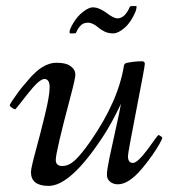

<svg xmlns="http://www.w3.org/2000/svg" viewBox="-20 -599 561 627"><path d="M226.6 -490.5 220.9 -490H210Q207 -490 207 -494.1Q207 -503.2 220 -524.8Q232.9 -546.4 251.6 -560.7Q270.3 -575 282.6 -575Q294.9 -575 306.9 -569.3Q318.8 -563.7 327.6 -557.1Q350.6 -539.1 364 -539.1Q385.3 -539.1 401.1 -570.1Q401.9 -571.8 402.8 -574Q403.8 -576.2 404.1 -576.8Q404.3 -577.4 405.3 -578.1Q407 -579.1 412.1 -579.1H425Q426 -579.1 426 -576.3Q426 -573.5 424.9 -569.1Q423.8 -564.7 422.9 -562Q408.2 -526.6 387.1 -508.3Q366 -490 350 -490Q334 -490 322.5 -495.5Q311 -501 303.5 -507.3Q283 -524.9 268.2 -524.9Q253.4 -524.9 245.6 -517.7Q237.8 -510.5 234.1 -503.8Q230.5 -497.1 229.7 -495.1Q229 -493.2 228.8 -492.8Q228.5 -492.4 227.9 -491.5Q227.3 -490.5 226.6 -490.5ZM125 -341.1Q108.2 -341.1 69.6 -291.5Q31 -241.9 30 -241.9Q26.4 -241.9 19.2 -246.9Q12 -252 12 -254.9Q12 -257.8 19 -268.6Q38.6 -298.3 56.4 -319.3Q74.2 -340.3 80.4 -347.3Q86.7 -354.2 97.5 -364.1Q108.4 -374 118.2 -379.9Q142.1 -394 162.4 -394Q182.6 -394 195.2 -390.4Q207.8 -386.7 216.9 -377.4Q226.1 -368.2 226.1 -355.3Q226.1 -342.5 210 -282.5Q162.1 -102.3 162.1 -76.9Q162.1 -56.9 183.5 -56.9Q204.8 -56.9 225.6 -76.4Q246.3 -95.9 275.4 -137.7Q366.5 -268.6 385 -386Q387 -392.1 393.8 -393.6Q418.9 -398.9 444.1 -398.9Q452.9 -398.9 452.9 -390.1Q452.9 -381.3 425.4 -240.7Q397.9 -100.1 397.9 -89.1Q397.9 -66.9 414.1 -66.9Q429 -66.9 462.9 -112.3Q475.3 -129.4 485.6 -143.7Q495.8 -158 497.7 -158Q499.5 -158 504.8 -154.4Q510 -150.9 510 -148.3Q510 -145.8 501.2 -129.8Q492.4 -113.8 476.9 -91.6Q461.4 -69.3 443.4 -48.1Q400.4 2.9 365 2.9Q350.3 2.9 339.7 -5.5Q329.1 -13.9 329.1 -28.8Q329.1 -43.7 337.8 -85.3Q346.4 -127 358.4 -179.8Q370.4 -232.7 375 -260Q342.5 -191.9 314.9 -150.9Q210.2 8.1 138.9 8.1Q81.1 8.1 81.1 -37.1Q81.1 -49.6 96.3 -105.5Q111.6 -161.4 126.8 -224Q142.1 -286.6 142.1 -313.8Q142.1 -341.1 125 -341.1Z"/></svg>

Font: Fanwood Text
Style: Italic
Weight: 400
Italic angle: -9°
Version: Version 1.101